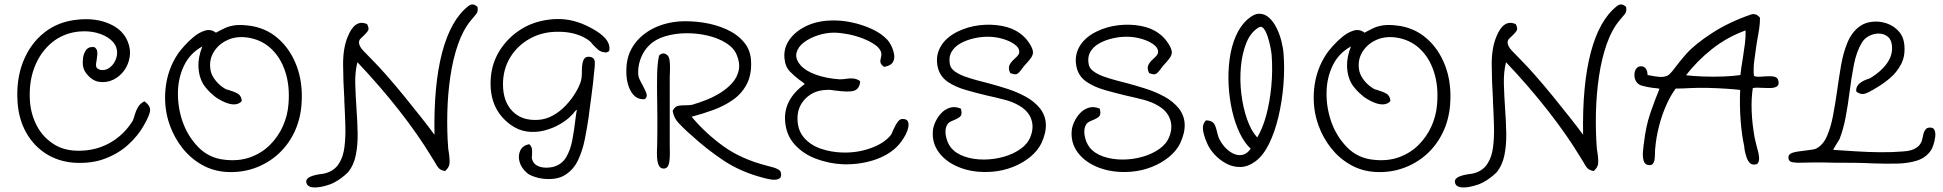

<svg xmlns="http://www.w3.org/2000/svg" viewBox="-20 -708 8620 852"><path d="M308 14Q239 9 184 -26Q129 -61 96 -120Q63 -179 58 -254Q51 -354 82.5 -434Q114 -514 176.5 -563.5Q239 -613 326 -621Q405 -629 465.5 -602.5Q526 -576 547 -523Q561 -489 555.5 -455Q550 -421 530.5 -394.5Q511 -368 482 -354Q453 -340 418 -345Q394 -349 372.5 -371Q351 -393 348 -417Q346 -431 348.5 -451Q351 -471 362.5 -486.5Q374 -502 398 -499L400 -498Q410 -491 411.5 -479Q413 -467 409 -442Q405 -425 406.5 -414Q408 -403 425 -398Q445 -394 463 -405.5Q481 -417 491.5 -439Q502 -461 499 -485Q495 -512 471 -532Q447 -552 410.5 -562Q374 -572 330 -568Q261 -561 210 -519Q159 -477 133 -409.5Q107 -342 113 -258Q117 -200 144.5 -148Q172 -96 224 -65Q276 -34 353 -40Q421 -45 477 -79.5Q533 -114 569 -172Q575 -186 578 -199Q583 -216 592 -232Q601 -248 620 -258L623 -257Q648 -238 646 -217Q644 -196 618 -151Q592 -105 548.5 -65.5Q505 -26 444.5 -3.5Q384 19 308 14Z M984 55Q924 51 874.5 22.5Q825 -6 789.5 -51Q754 -96 734 -151Q706 -228 714.5 -314Q723 -400 770 -470Q779 -483 798 -504.5Q817 -526 841 -545.5Q865 -565 890.5 -572.5Q916 -580 938 -563Q939 -564 942 -565Q962 -576 979.5 -584Q997 -592 1020.5 -595.5Q1044 -599 1079 -595Q1156 -587 1212 -539Q1268 -491 1296.5 -415Q1325 -339 1318 -245Q1313 -177 1285.5 -120Q1258 -63 1212.5 -22.5Q1167 18 1108.5 38.5Q1050 59 984 55ZM978 1Q1041 8 1091.5 -10.5Q1142 -29 1178 -65Q1214 -101 1235 -147.5Q1256 -194 1260 -245Q1267 -325 1246 -389.5Q1225 -454 1181 -494Q1137 -534 1074 -542Q1025 -548 985.5 -528.5Q946 -509 926 -473Q906 -437 915 -393Q920 -371 938 -349Q956 -327 981 -313Q985 -311 986 -311Q991 -310 994 -309Q997 -308 1002 -306Q1017 -302 1033.5 -293.5Q1050 -285 1053 -262L1050 -256Q1018 -228 949 -269Q932 -279 913 -297.5Q894 -316 881 -336Q862 -369 860.5 -412Q859 -455 878 -502Q823 -472 796.5 -416.5Q770 -361 769.5 -295.5Q769 -230 790 -169Q813 -103 860.5 -54.5Q908 -6 978 1Z M1445 110Q1399 126 1370 123.5Q1341 121 1339 99Q1336 72 1414 63Q1437 59 1456 46.5Q1475 34 1485 16Q1503 -12 1508.5 -55.5Q1514 -99 1512.5 -151Q1511 -203 1508 -258Q1508 -264 1508 -267Q1503 -346 1502.5 -420.5Q1502 -495 1523 -545Q1555 -625 1609 -601Q1617 -585 1615 -576.5Q1613 -568 1593 -549Q1585 -542 1579 -535.5Q1573 -529 1573 -518Q1574 -502 1593 -482Q1612 -462 1632 -442Q1659 -415 1696 -373Q1733 -331 1772.5 -282.5Q1812 -234 1848 -188.5Q1884 -143 1908 -110Q1904 -331 1942 -475Q1980 -619 2057 -680Q2078 -698 2099 -677Q2100 -670 2100 -665.5Q2100 -661 2099 -658Q2098 -651 2091.5 -643.5Q2085 -636 2070 -618Q2035 -576 2012.5 -511.5Q1990 -447 1978.5 -369Q1967 -291 1965 -208.5Q1963 -126 1969 -48Q1970 -44 1970.5 -39Q1971 -34 1972 -29Q1977 7 1974 22Q1971 37 1955 51Q1938 48 1929 40Q1920 32 1905 4Q1902 -1 1899.5 -4.5Q1897 -8 1895 -12Q1837 -108 1753.5 -215Q1670 -322 1566 -432Q1555 -389 1556.5 -335Q1558 -281 1562 -224Q1566 -170 1567 -117.5Q1568 -65 1559 -20Q1550 25 1524 57Q1521 60 1509 70.5Q1497 81 1480 92Q1463 103 1445 110Z M2389 85Q2370 83 2349 75.5Q2328 68 2318 59Q2293 37 2285.5 10Q2278 -17 2288.5 -39.5Q2299 -62 2327 -68L2330 -67Q2339 -58 2340.5 -46.5Q2342 -35 2341 -24Q2341 -23 2341 -22Q2340 -15 2340 -10Q2340 -5 2342 1Q2349 23 2374 31.5Q2399 40 2433 33Q2472 23 2491.5 -9Q2511 -41 2519.5 -85.5Q2528 -130 2533 -175Q2534 -181 2534.5 -186.5Q2535 -192 2536 -198Q2537 -204 2538 -210Q2539 -216 2540 -221Q2536 -219 2532 -214.5Q2528 -210 2525 -206Q2523 -203 2520.5 -200.5Q2518 -198 2517 -197Q2496 -175 2464 -156.5Q2432 -138 2394 -128.5Q2356 -119 2317.5 -124.5Q2279 -130 2245 -155Q2147 -227 2158 -364Q2164 -437 2205.5 -496Q2247 -555 2311 -589Q2373 -621 2448.5 -623.5Q2524 -626 2599 -586Q2696 -536 2683 -481L2671 -475Q2647 -476 2634 -487.5Q2621 -499 2610 -511Q2604 -519 2598.5 -524Q2593 -529 2587 -533Q2534 -567 2459 -567Q2389 -568 2333 -537.5Q2277 -507 2244.5 -454Q2212 -401 2212 -334Q2212 -258 2253.5 -215Q2295 -172 2367 -176Q2402 -178 2433.5 -195.5Q2465 -213 2490.5 -240Q2516 -267 2533.5 -296Q2551 -325 2558 -349Q2562 -365 2562 -380V-391Q2562 -430 2571 -445Q2580 -460 2602 -455Q2619 -450 2619.5 -433Q2620 -416 2618 -401Q2617 -396 2617 -394Q2615 -368 2611.5 -338.5Q2608 -309 2604 -279Q2602 -264 2600 -249Q2598 -234 2596 -219Q2595 -211 2594 -203.5Q2593 -196 2592 -187Q2585 -140 2575 -89.5Q2565 -39 2545 3Q2525 45 2487.5 68.5Q2450 92 2389 85Z M3367 81Q3267 55 3190.5 4Q3114 -47 3048 -108Q3044 -111 3040.5 -114.5Q3037 -118 3032 -122Q3010 -142 2990 -163.5Q2970 -185 2965 -216Q2972 -230 2981.5 -235.5Q2991 -241 3027 -241Q3032 -241 3039 -241.5Q3046 -242 3051 -243Q3079 -251 3112.5 -264Q3146 -277 3176.5 -296Q3207 -315 3229 -339.5Q3251 -364 3258 -395.5Q3265 -427 3249 -465Q3236 -496 3201.5 -517.5Q3167 -539 3120.5 -550Q3074 -561 3024.5 -560.5Q2975 -560 2931.5 -547Q2888 -534 2861 -507Q2839 -486 2826 -455.5Q2813 -425 2812 -394Q2811 -372 2816.5 -359.5Q2822 -347 2830 -333Q2847 -302 2849.5 -289Q2852 -276 2841 -268Q2799 -264 2776.5 -308.5Q2754 -353 2761 -423Q2767 -475 2798 -516Q2829 -557 2880 -582.5Q2931 -608 2996 -613Q3047 -616 3102 -607.5Q3157 -599 3204.5 -577.5Q3252 -556 3282 -520Q3312 -484 3313 -432Q3315 -374 3293 -333Q3271 -292 3232.5 -265Q3194 -238 3146.5 -220.5Q3099 -203 3049 -190Q3110 -117 3189.5 -59.5Q3269 -2 3382 27Q3416 35 3430 42Q3444 49 3445 58Q3449 75 3441 82Q3433 89 3419.5 89.5Q3406 90 3392.5 87Q3379 84 3370 82Q3368 81 3367 81ZM2925 40Q2907 40 2900 17.5Q2893 -5 2896 -60Q2896 -65 2896.5 -86Q2897 -107 2897 -135.5Q2897 -164 2897 -192.5Q2897 -221 2896.5 -243Q2896 -265 2896 -272Q2895 -328 2896 -377.5Q2897 -427 2904 -458Q2906 -465 2913 -468Q2920 -471 2924 -471Q2946 -468 2950.5 -444.5Q2955 -421 2952 -369V-59Q2954 -4 2948.5 18Q2943 40 2925 40Z M3720 21Q3658 18 3601 -3.5Q3544 -25 3506.5 -66.5Q3469 -108 3464 -169Q3456 -266 3551 -335Q3550 -336 3549 -337Q3548 -338 3547 -339Q3543 -342 3539 -345.5Q3535 -349 3528 -353Q3505 -370 3484.5 -391.5Q3464 -413 3461 -450Q3457 -494 3482.5 -531Q3508 -568 3556 -591.5Q3604 -615 3665 -617Q3712 -619 3760.5 -608.5Q3809 -598 3850.5 -578.5Q3892 -559 3916 -533Q3926 -523 3935 -505Q3944 -487 3947.5 -467Q3951 -447 3942 -432Q3933 -417 3907 -412H3902Q3890 -421 3887.5 -429.5Q3885 -438 3889 -451Q3892 -466 3891 -472Q3887 -492 3864 -508.5Q3841 -525 3808.5 -537.5Q3776 -550 3741.5 -556.5Q3707 -563 3680 -563Q3646 -563 3610 -551.5Q3574 -540 3547.5 -520Q3521 -500 3514.5 -473.5Q3508 -447 3533 -418Q3555 -393 3601 -376.5Q3647 -360 3706 -356Q3713 -356 3720 -356.5Q3727 -357 3734 -358Q3776 -365 3796 -348L3797 -344Q3793 -313 3770 -305.5Q3747 -298 3689 -306Q3688 -306 3687 -306Q3676 -308 3666.5 -309Q3657 -310 3649 -309Q3594 -308 3557.5 -273.5Q3521 -239 3519 -189Q3517 -135 3545.5 -100Q3574 -65 3621.5 -48.5Q3669 -32 3723 -31Q3788 -30 3846.5 -51.5Q3905 -73 3934 -110Q3935 -111 3937 -115Q3939 -119 3943 -130Q3956 -158 3965 -169Q3974 -180 3984 -180Q4007 -181 4011 -162.5Q4015 -144 3999 -111Q3982 -79 3960 -57Q3921 -18 3857.5 2.5Q3794 23 3720 21Z M4384 54Q4305 60 4243 37Q4181 14 4147.5 -30Q4114 -74 4120 -131Q4122 -148 4131.5 -168.5Q4141 -189 4157 -206Q4173 -223 4195 -230Q4217 -237 4244 -226Q4250 -204 4243.5 -194Q4237 -184 4206 -172Q4189 -165 4184 -156Q4172 -137 4177 -107Q4182 -77 4199 -54Q4222 -26 4261 -13Q4300 0 4345 0Q4390 0 4433 -12Q4476 -24 4508.5 -47Q4541 -70 4553 -102Q4569 -143 4556 -179.5Q4543 -216 4503 -239Q4475 -256 4436 -266Q4397 -276 4356 -285Q4310 -296 4265 -309Q4220 -322 4187 -344Q4154 -366 4143 -403Q4129 -454 4152 -497.5Q4175 -541 4230 -568Q4275 -590 4326.5 -596Q4378 -602 4426 -593Q4474 -584 4506 -560Q4529 -544 4546.5 -518Q4564 -492 4564 -475Q4563 -462 4554.5 -450.5Q4546 -439 4537 -429Q4525 -417 4516 -404Q4499 -380 4489 -378.5Q4479 -377 4463 -384Q4454 -402 4458.5 -416Q4463 -430 4483 -448Q4492 -456 4497.5 -463Q4503 -470 4503 -479Q4503 -496 4482.5 -511Q4462 -526 4430 -535.5Q4398 -545 4362 -545Q4332 -545 4300 -537.5Q4268 -530 4242 -515.5Q4216 -501 4202.5 -478Q4189 -455 4195 -423Q4198 -405 4216.5 -391.5Q4235 -378 4261.5 -368.5Q4288 -359 4316.5 -351.5Q4345 -344 4368 -338Q4406 -328 4449.5 -314Q4493 -300 4531.5 -279Q4570 -258 4595 -227Q4644 -164 4601 -72Q4585 -39 4551.5 -11.5Q4518 16 4474.5 33Q4431 50 4384 54Z M5000 54Q4921 60 4859 37Q4797 14 4763.5 -30Q4730 -74 4736 -131Q4738 -148 4747.5 -168.5Q4757 -189 4773 -206Q4789 -223 4811 -230Q4833 -237 4860 -226Q4866 -204 4859.5 -194Q4853 -184 4822 -172Q4805 -165 4800 -156Q4788 -137 4793 -107Q4798 -77 4815 -54Q4838 -26 4877 -13Q4916 0 4961 0Q5006 0 5049 -12Q5092 -24 5124.5 -47Q5157 -70 5169 -102Q5185 -143 5172 -179.5Q5159 -216 5119 -239Q5091 -256 5052 -266Q5013 -276 4972 -285Q4926 -296 4881 -309Q4836 -322 4803 -344Q4770 -366 4759 -403Q4745 -454 4768 -497.5Q4791 -541 4846 -568Q4891 -590 4942.5 -596Q4994 -602 5042 -593Q5090 -584 5122 -560Q5145 -544 5162.5 -518Q5180 -492 5180 -475Q5179 -462 5170.5 -450.5Q5162 -439 5153 -429Q5141 -417 5132 -404Q5115 -380 5105 -378.5Q5095 -377 5079 -384Q5070 -402 5074.5 -416Q5079 -430 5099 -448Q5108 -456 5113.5 -463Q5119 -470 5119 -479Q5119 -496 5098.5 -511Q5078 -526 5046 -535.5Q5014 -545 4978 -545Q4948 -545 4916 -537.5Q4884 -530 4858 -515.5Q4832 -501 4818.5 -478Q4805 -455 4811 -423Q4814 -405 4832.5 -391.5Q4851 -378 4877.5 -368.5Q4904 -359 4932.5 -351.5Q4961 -344 4984 -338Q5022 -328 5065.5 -314Q5109 -300 5147.5 -279Q5186 -258 5211 -227Q5260 -164 5217 -72Q5201 -39 5167.5 -11.5Q5134 16 5090.5 33Q5047 50 5000 54Z M5551 8Q5519 32 5485.5 33Q5452 34 5422 18Q5392 2 5369 -23Q5346 -48 5335 -76Q5320 -111 5318 -134.5Q5316 -158 5330 -172L5332 -174Q5355 -173 5364.5 -163Q5374 -153 5381 -121Q5383 -114 5384.5 -108Q5386 -102 5388 -97Q5397 -76 5413.5 -57Q5430 -38 5450.5 -27.5Q5471 -17 5492 -20.5Q5513 -24 5530 -48Q5502 -74 5481 -118Q5460 -162 5447.5 -217Q5435 -272 5432 -331Q5429 -390 5436.5 -446Q5444 -502 5464 -548Q5484 -594 5516 -622Q5544 -647 5568 -647Q5592 -647 5611 -630Q5630 -613 5644 -585.5Q5658 -558 5666 -526.5Q5674 -495 5676 -467Q5681 -401 5675 -329Q5669 -257 5653 -189.5Q5637 -122 5611.5 -70Q5586 -18 5551 8ZM5559 -98Q5584 -140 5599.5 -198.5Q5615 -257 5621.5 -325.5Q5628 -394 5623 -463Q5622 -476 5617.5 -499Q5613 -522 5605.5 -545Q5598 -568 5588 -581Q5578 -594 5565 -586Q5530 -565 5511 -518.5Q5492 -472 5486.5 -412Q5481 -352 5488.5 -291Q5496 -230 5514 -178.5Q5532 -127 5559 -98Z M6081 55Q6021 51 5971.5 22.5Q5922 -6 5886.5 -51Q5851 -96 5831 -151Q5803 -228 5811.5 -314Q5820 -400 5867 -470Q5876 -483 5895 -504.5Q5914 -526 5938 -545.5Q5962 -565 5987.5 -572.5Q6013 -580 6035 -563Q6036 -564 6039 -565Q6059 -576 6076.5 -584Q6094 -592 6117.5 -595.5Q6141 -599 6176 -595Q6253 -587 6309 -539Q6365 -491 6393.5 -415Q6422 -339 6415 -245Q6410 -177 6382.5 -120Q6355 -63 6309.5 -22.5Q6264 18 6205.5 38.5Q6147 59 6081 55ZM6075 1Q6138 8 6188.5 -10.5Q6239 -29 6275 -65Q6311 -101 6332 -147.5Q6353 -194 6357 -245Q6364 -325 6343 -389.5Q6322 -454 6278 -494Q6234 -534 6171 -542Q6122 -548 6082.5 -528.5Q6043 -509 6023 -473Q6003 -437 6012 -393Q6017 -371 6035 -349Q6053 -327 6078 -313Q6082 -311 6083 -311Q6088 -310 6091 -309Q6094 -308 6099 -306Q6114 -302 6130.5 -293.5Q6147 -285 6150 -262L6147 -256Q6115 -228 6046 -269Q6029 -279 6010 -297.5Q5991 -316 5978 -336Q5959 -369 5957.5 -412Q5956 -455 5975 -502Q5920 -472 5893.5 -416.5Q5867 -361 5866.5 -295.5Q5866 -230 5887 -169Q5910 -103 5957.5 -54.5Q6005 -6 6075 1Z M6542 110Q6496 126 6467 123.5Q6438 121 6436 99Q6433 72 6511 63Q6534 59 6553 46.5Q6572 34 6582 16Q6600 -12 6605.5 -55.5Q6611 -99 6609.5 -151Q6608 -203 6605 -258Q6605 -264 6605 -267Q6600 -346 6599.5 -420.5Q6599 -495 6620 -545Q6652 -625 6706 -601Q6714 -585 6712 -576.5Q6710 -568 6690 -549Q6682 -542 6676 -535.5Q6670 -529 6670 -518Q6671 -502 6690 -482Q6709 -462 6729 -442Q6756 -415 6793 -373Q6830 -331 6869.5 -282.5Q6909 -234 6945 -188.5Q6981 -143 7005 -110Q7001 -331 7039 -475Q7077 -619 7154 -680Q7175 -698 7196 -677Q7197 -670 7197 -665.5Q7197 -661 7196 -658Q7195 -651 7188.5 -643.5Q7182 -636 7167 -618Q7132 -576 7109.5 -511.5Q7087 -447 7075.5 -369Q7064 -291 7062 -208.5Q7060 -126 7066 -48Q7067 -44 7067.5 -39Q7068 -34 7069 -29Q7074 7 7071 22Q7068 37 7052 51Q7035 48 7026 40Q7017 32 7002 4Q6999 -1 6996.5 -4.5Q6994 -8 6992 -12Q6934 -108 6850.5 -215Q6767 -322 6663 -432Q6652 -389 6653.5 -335Q6655 -281 6659 -224Q6663 -170 6664 -117.5Q6665 -65 6656 -20Q6647 25 6621 57Q6618 60 6606 70.5Q6594 81 6577 92Q6560 103 6542 110Z M7292 24Q7277 20 7273 3Q7269 -14 7270.5 -34.5Q7272 -55 7274 -68Q7275 -72 7275 -73Q7283 -146 7302.5 -203.5Q7322 -261 7344 -314Q7337 -316 7330 -316.5Q7323 -317 7315 -318Q7290 -321 7265.5 -328Q7241 -335 7234 -362Q7230 -384 7238 -399Q7246 -414 7262 -414Q7276 -414 7283.5 -403Q7291 -392 7291 -375Q7295 -374 7303 -373Q7322 -369 7342 -367Q7362 -365 7379 -372Q7390 -377 7412 -406.5Q7434 -436 7462 -468Q7500 -511 7576 -560.5Q7652 -610 7751 -644Q7759 -647 7770 -644Q7781 -641 7790 -629Q7790 -604 7786 -577.5Q7782 -551 7777 -525Q7776 -521 7775.5 -516Q7775 -511 7774 -507Q7769 -475 7764.5 -438Q7760 -401 7763 -372Q7768 -368 7778.5 -367.5Q7789 -367 7811 -369Q7843 -371 7856 -367Q7869 -363 7872 -348Q7875 -331 7865 -324.5Q7855 -318 7838.5 -317.5Q7822 -317 7806 -318H7805H7803Q7790 -319 7778 -319Q7766 -319 7758 -317Q7751 -271 7753 -215.5Q7755 -160 7766 -98Q7768 -90 7770 -81Q7772 -72 7774 -64Q7785 -27 7786 -8.5Q7787 10 7778 19L7777 20Q7757 26 7746.5 16.5Q7736 7 7730.5 -9.5Q7725 -26 7722 -41Q7722 -42 7722 -43Q7721 -47 7720.5 -51Q7720 -55 7720 -59Q7709 -108 7704 -174Q7699 -240 7702 -309Q7676 -312 7638 -314.5Q7600 -317 7558.5 -318Q7517 -319 7478 -317Q7462 -316 7446 -315.5Q7430 -315 7416 -315Q7394 -286 7374.5 -242.5Q7355 -199 7342 -148.5Q7329 -98 7325 -49Q7324 -43 7324 -29Q7324 -17 7322.5 -3Q7321 11 7314.5 19Q7308 27 7292 24ZM7462 -374Q7497 -370 7540 -368.5Q7583 -367 7626 -368.5Q7669 -370 7703 -375Q7705 -392 7707.5 -410.5Q7710 -429 7714 -451Q7719 -483 7723 -514Q7727 -545 7726 -573Q7643 -543 7576 -489.5Q7509 -436 7462 -374Z M8290 17Q8254 15 8211.5 14.5Q8169 14 8131 14H8118Q8103 13 8077 13Q8051 13 8022 13Q7993 13 7969 14Q7953 15 7934.5 12Q7916 9 7916 -10Q7916 -24 7934 -30Q7952 -36 7992 -40Q8015 -43 8024.5 -44.5Q8034 -46 8040 -49Q8070 -65 8087 -103.5Q8104 -142 8114 -194.5Q8124 -247 8132 -304Q8140 -361 8149.5 -417Q8159 -473 8178 -519Q8197 -565 8231 -590Q8255 -608 8288 -611.5Q8321 -615 8353 -604Q8385 -593 8407 -567.5Q8429 -542 8431 -502Q8434 -456 8415 -421Q8396 -386 8367 -361.5Q8338 -337 8309 -320Q8269 -295 8252.5 -291.5Q8236 -288 8218 -301L8217 -304Q8214 -336 8262 -355Q8267 -357 8271 -358Q8275 -359 8279 -361Q8328 -391 8353 -426.5Q8378 -462 8376 -499Q8375 -529 8359 -543.5Q8343 -558 8320 -559Q8297 -560 8275 -549Q8253 -538 8241 -517Q8218 -479 8206.5 -420Q8195 -361 8187 -296Q8180 -241 8170 -188Q8160 -135 8143 -91Q8137 -80 8129 -68Q8125 -61 8121 -55Q8117 -49 8115 -43Q8161 -40 8215 -36.5Q8269 -33 8323.5 -32.5Q8378 -32 8425 -36Q8502 -40 8511 -95Q8518 -137 8536 -141Q8557 -145 8563.5 -132.5Q8570 -120 8567.5 -100.5Q8565 -81 8559 -63.5Q8553 -46 8548 -40Q8526 -8 8487 4.5Q8448 17 8397.5 18Q8347 19 8290 17Z"/></svg>

Font: Yuji Hentaigana Akebono
Style: Regular
Weight: 400
Designer: Kataoka Yuji
Foundry: Kinuta Font Factory
Version: Version 3.002